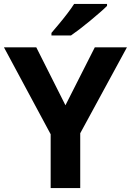

<svg xmlns="http://www.w3.org/2000/svg" viewBox="-20 -954 664 974"><path d="M312 -420 461 -714H624L387 -278V0H237V-273L0 -714H164ZM523 -924Q509 -910 486 -890Q463 -870 436.5 -848Q410 -826 384.5 -806.5Q359 -787 340 -774H241V-787Q257 -806 278.5 -831.5Q300 -857 321 -884.5Q342 -912 356 -934H523Z"/></svg>

Font: Noto Sans Sundanese
Style: Bold
Weight: 700
Version: Version 2.003